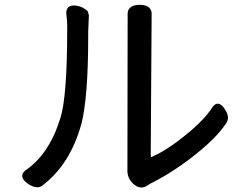

<svg xmlns="http://www.w3.org/2000/svg" viewBox="-20 -746 1040 813"><path d="M618.2 -88.9Q618.2 -81.1 621.1 -81.1Q622.1 -81.1 624.5 -82Q627 -83 627 -84Q684.6 -108.4 765.6 -173.8Q846.7 -239.3 880.9 -293.9Q899.4 -318.4 921.9 -296.9Q926.8 -292 931.6 -284.2Q945.3 -264.6 945.3 -248.5Q945.3 -232.4 934.6 -219.7Q894.5 -160.2 800.8 -86.4Q707 -12.7 613.3 33.2L606.4 38.1Q592.8 47.9 578.1 47.9Q559.6 47.9 541 29.3Q519.5 6.8 519.5 -22.5L520.5 -687.5Q520.5 -703.1 530.3 -712.9Q543 -725.6 571.3 -725.6Q599.6 -725.6 612.3 -712.9Q622.1 -703.1 622.1 -687.5ZM99.6 33.2Q74.2 15.6 74.2 -1Q74.2 -12.7 85.9 -23.4Q187.5 -90.8 235.4 -245.1Q264.6 -335 264.6 -625Q264.6 -634.8 264.6 -644.5Q260.7 -687.5 260.7 -690.4Q260.7 -706.1 268.6 -714.4Q276.4 -722.7 292 -722.7Q324.2 -722.7 349.6 -700.2Q350.6 -699.2 351.6 -698.2Q356.4 -682.6 356.4 -681.6L353.5 -612.3Q353.5 -603.5 353.5 -594.7Q353.5 -331.1 324.2 -219.7Q277.3 -52.7 166 34.2Q141.6 60.5 99.6 33.2Z"/></svg>

Font: TaiwanPearl
Style: Regular
Weight: 400
Version: Version 2.102